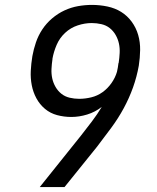

<svg xmlns="http://www.w3.org/2000/svg" viewBox="-20 -763 640 783"><path d="M243 0H142L311 -211Q333 -239 355 -268Q377 -297 395 -327Q368 -306 335.5 -296Q303 -286 271 -286Q241 -286 213 -293.5Q185 -301 163.5 -319Q142 -337 128.5 -362Q115 -387 109.5 -415.5Q104 -444 105.5 -474Q107 -504 112 -534Q117 -562 126.5 -590Q136 -618 152.5 -643Q169 -668 192.5 -688Q216 -708 243 -720.5Q270 -733 298.5 -738Q327 -743 355 -743Q387 -743 418 -736.5Q449 -730 474 -714.5Q499 -699 517 -674.5Q535 -650 543.5 -620.5Q552 -591 551.5 -559Q551 -527 546 -495Q538 -450 522.5 -406.5Q507 -363 484.5 -321.5Q462 -280 433.5 -241.5Q405 -203 376 -165ZM303 -360Q327 -360 352 -366Q377 -372 398 -387Q419 -402 434.5 -424Q450 -446 457 -470Q459 -479 460.5 -487.5Q462 -496 463 -505L464 -507Q467 -527 468 -547Q469 -567 465 -585.5Q461 -604 451.5 -620.5Q442 -637 427.5 -648.5Q413 -660 393.5 -664.5Q374 -669 354 -669Q326 -669 297 -659.5Q268 -650 245.5 -629Q223 -608 211 -580Q199 -552 194 -524V-522Q191 -502 190 -482Q189 -462 193 -443.5Q197 -425 206.5 -408.5Q216 -392 230.5 -380.5Q245 -369 264 -364.5Q283 -360 303 -360Z"/></svg>

Font: Iosevka Extended Oblique
Style: Regular
Weight: 400
Width: 7
Italic angle: -9°
Monospace: yes
Designer: Belleve Invis
Foundry: Belleve Invis
Version: Version 32.0.1; ttfautohint (v1.8.4)